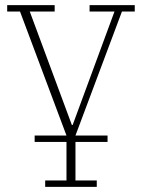

<svg xmlns="http://www.w3.org/2000/svg" viewBox="-20 -528 553 748"><path d="M156 175H239V25H115V0H239L58 -483H8V-508H193V-483H96L260 -41H263L426 -483H329V-508H505V-483H455L274 0H399V25H274V175H357V200H156Z"/></svg>

Font: IBM Plex Serif ExtLt
Style: Regular
Weight: 200
Designer: Mike Abbink, Paul van der Laan, Pieter van Rosmalen
Foundry: Bold Monday
Version: Version 3.001